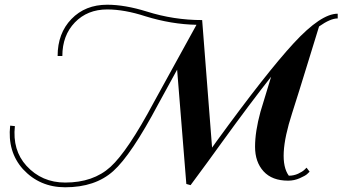

<svg xmlns="http://www.w3.org/2000/svg" viewBox="-20 -628 1450 813"><path d="M244 -391H224Q224 -487 282.5 -547.5Q341 -608 434 -608Q509 -608 602 -579Q716 -543 836 -543L878 -3L898 -31Q1109 -321 1224 -445.5Q1339 -570 1410 -570V-550Q1379 -550 1331 -516Q1324 -494 1284 -363.5Q1244 -233 1217 -149Q1153 48 1203 116Q1224 116 1242.5 107.5Q1261 99 1270 90L1278 82L1291 99Q1287 103 1280 109.5Q1273 116 1249.5 126.5Q1226 137 1200 137Q1132 137 1096 97.5Q1060 58 1060 -6.5Q1060 -71 1083 -155L1128 -303Q1044 -197 915 -19Q903 -2 858.5 59Q814 120 787 156L769 151L730 -333L650 -187Q536 28 459.5 96.5Q383 165 256 165Q148 165 77 88Q11 14 23 -96L43 -94Q32 8 92 74Q157 145 256 145Q375 145 448 78.5Q521 12 632 -196L812 -523Q706 -525 596 -559Q507 -588 434 -588Q350 -588 297 -533Q244 -478 244 -391Z"/></svg>

Font: Sail
Style: Regular
Weight: 400
Designer: Miguel Hernandez
Foundry: Miguel Hernandez
Version: Version 1.002